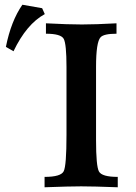

<svg xmlns="http://www.w3.org/2000/svg" viewBox="-20 -792 576 812"><path d="M37.1 -575.2 4.9 -593.8Q26.9 -703.6 74.7 -772L158.2 -757.3L169.4 -732.4Q92.3 -690.4 37.1 -575.2ZM478 0Q374 -3.9 323.2 -3.9Q274.4 -3.9 168.5 0V-43.9Q237.8 -43.9 249.5 -67.9Q261.2 -91.8 261.2 -220.7V-508.8Q261.2 -606 249.5 -627.7Q237.8 -649.4 174.3 -649.4V-693.4Q268.1 -688.5 326.2 -688.5Q383.3 -688.5 472.7 -693.4V-649.4Q418.9 -649.4 405.3 -634.3Q386.2 -613.8 386.2 -509.3V-199.2Q386.2 -89.8 398.4 -66.9Q410.6 -43.9 478 -43.9Z"/></svg>

Font: Kelvinch
Style: Bold
Weight: 700
Designer: Paul James Miller
Foundry: High-Logic / Made with FontCreator
Version: Version 3.501;March 28, 2021;FontCreator 13.0.0.2683 64-bit